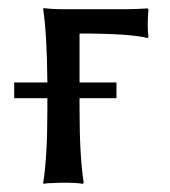

<svg xmlns="http://www.w3.org/2000/svg" viewBox="-20 -452 421 475"><path d="M97.2 -209H15.1V-248H97.2Q96.2 -365.7 86.9 -429.2L87.9 -432.1Q106 -429.2 140.1 -429.2H290Q314.9 -429.2 345.2 -431.2L347.2 -429.2Q343.8 -385.3 347.2 -360.8L345.2 -357.9Q301.3 -369.1 176.8 -369.1V-248H268.1V-209H176.8V-180.2Q176.8 -66.4 187 0L185.1 2.9Q171.4 0 137.2 0Q121.6 0 109.4 1Q96.7 1 92.3 2L87.9 2.9L86.9 0Q97.2 -63.5 97.2 -180.2Z"/></svg>

Font: Linux Biolinum
Style: Regular
Weight: 400
Designer: Philipp H. Poll
Foundry: Philipp H. Poll
Version: Version 0.6.4